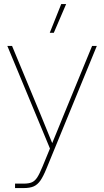

<svg xmlns="http://www.w3.org/2000/svg" viewBox="-20 -748 527 972"><path d="M56.2 181.6H99.1Q126 181.6 141.1 175Q156.2 168.5 168 150.9Q179.7 133.3 195.3 95.2L232.9 3.9L17.1 -515.6H41L187 -164.1Q228 -64.5 248 -14.6H240.7Q261.7 -65.4 271.7 -90.1Q281.7 -114.7 301.8 -164.1L446.3 -515.6H470.2L216.3 103Q199.2 145 184.6 166Q169.9 187 150.6 195.6Q131.3 204.1 99.1 204.1H56.2ZM290 -727.5H314.9L252.4 -582H231.9Z"/></svg>

Font: Intratopia Thin
Style: Regular
Weight: 100
Designer: Rasmus Andersson
Foundry: rsms
Version: Version 3.000;Glyphs 3.2.3 (3260)